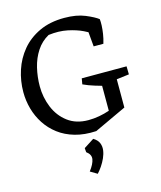

<svg xmlns="http://www.w3.org/2000/svg" viewBox="-134 -766 943 1126"><g transform="rotate(-15 337.5 -203.0)"><path d="M374 20Q302 24 245 7.5Q188 -9 146 -41Q104 -73 76 -116Q48 -159 34 -209Q20 -259 20 -311Q20 -379 41 -443Q62 -507 104.5 -558Q147 -609 212 -639.5Q277 -670 364 -670Q438 -670 489.5 -648.5Q541 -627 564 -609L536 -516Q536 -516 515 -531Q494 -546 456 -564.5Q418 -583 365.5 -594Q313 -605 250 -597Q205 -572 176.5 -528.5Q148 -485 135 -430.5Q122 -376 122 -319Q122 -252 147 -191Q172 -130 222.5 -92Q273 -54 347 -54Q380 -54 413 -60Q446 -66 475 -76Q504 -86 525 -96L569 -71ZM499 -221Q471 -229 434.5 -240Q398 -251 366 -266L372 -301H484ZM476 -59V-301H569V-71ZM493 -233 462 -301H644L645 -252ZM488 -464 479 -564 564 -609Q566 -593 565 -570Q564 -547 560 -520.5Q556 -494 547 -464ZM318 264 276 239Q305 201 309.5 173Q314 145 285 124L283 99L345 59Q370 74 378.5 94.5Q387 115 384 138Q381 161 370.5 184.5Q360 208 346 228.5Q332 249 318 264Z"/></g></svg>

Font: Eczar
Style: Regular
Weight: 400
Designer: Vaibhav Singh
Foundry: Rosetta Type Foundry
Version: Version 2.000